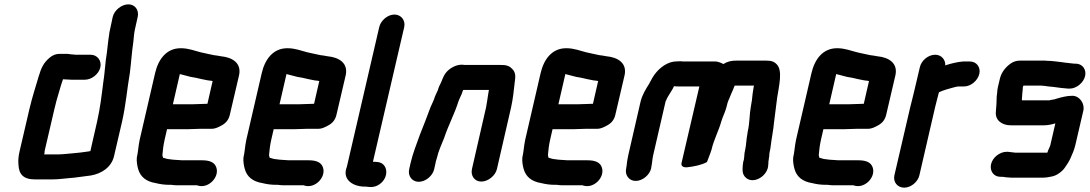

<svg xmlns="http://www.w3.org/2000/svg" viewBox="-20 -786 5017 884"><path d="M397 -534H334C329 -534 324 -534 319 -535C305 -535 294 -539 280 -538H254C237 -538 222 -532 208 -520C180 -496 170 -474 158 -434C143 -383 128 -338 115 -282L71 -93C65 -68 63 -48 65 -28C67 16 87 40 141 40H221C248 40 276 36 299 34L322 32C350 28 372 25 398 22C446 14 493 -15 505 -67L542 -226C560 -306 565 -376 578 -451C584 -498 587 -548 594 -594C596 -612 597 -631 601 -650L614 -708C621 -739 602 -766 571 -766C540 -766 506 -739 499 -708L487 -652C484 -641 483 -632 482 -623L479 -603C476 -582 475 -564 472 -543C464 -497 463 -452 455 -403C448 -347 441 -288 427 -226L396 -90C393 -90 391 -90 389 -89C365 -85 337 -82 313 -80L291 -78C280 -77 260 -75 247 -75H183L185 -81C185 -85 185 -89 186 -93L230 -282C237 -311 243 -335 251 -360L261 -394L270 -421C281 -421 296 -419 308 -419H371C402 -419 435 -445 442 -476C449 -507 428 -534 397 -534Z M867 -306H776L808 -445C824 -441 842 -436 858 -432L881 -428C900 -424 918 -419 937 -416L954 -414C956 -413 957 -413 959 -413L935 -308H929C916 -308 882 -306 867 -306ZM903 -193H956C969 -193 984 -199 1003 -210C1022 -221 1033 -236 1038 -257L1081 -441C1092 -496 1050 -522 997 -527L980 -530L965 -532C947 -535 926 -541 905 -545C876 -552 849 -564 812 -564C747 -564 709 -514 694 -449L623 -142C617 -114 616 -86 610 -61C608 -44 612 -22 616 -8C626 28 653 50 697 57C717 62 737 65 762 65H769C777 66 785 67 792 67H887L893 69C941 82 991 29 976 -15C968 -39 945 -48 910 -48H818C809 -48 799 -50 788 -50C782 -50 765 -52 760 -53C753 -53 739 -57 734 -59H731V-60C730 -62 727 -70 728 -75C730 -96 732 -117 738 -143L749 -191H840C855 -191 889 -193 903 -193Z M1358 -306H1267L1299 -445C1315 -441 1333 -436 1349 -432L1372 -428C1391 -424 1409 -419 1428 -416L1445 -414C1447 -413 1448 -413 1450 -413L1426 -308H1420C1407 -308 1373 -306 1358 -306ZM1394 -193H1447C1460 -193 1475 -199 1494 -210C1513 -221 1524 -236 1529 -257L1572 -441C1583 -496 1541 -522 1488 -527L1471 -530L1456 -532C1438 -535 1417 -541 1396 -545C1367 -552 1340 -564 1303 -564C1238 -564 1200 -514 1185 -449L1114 -142C1108 -114 1107 -86 1101 -61C1099 -44 1103 -22 1107 -8C1117 28 1144 50 1188 57C1208 62 1228 65 1253 65H1260C1268 66 1276 67 1283 67H1378L1384 69C1432 82 1482 29 1467 -15C1459 -39 1436 -48 1401 -48H1309C1300 -48 1290 -50 1279 -50C1273 -50 1256 -52 1251 -53C1244 -53 1230 -57 1225 -59H1222V-60C1221 -62 1218 -70 1219 -75C1221 -96 1223 -117 1229 -143L1240 -191H1331C1346 -191 1380 -193 1394 -193Z M1726 -661 1577 -18C1555 37 1599 70 1652 73C1659 73 1665 73 1672 74L1683 75C1699 76 1714 72 1728 62C1774 29 1766 -36 1718 -40L1707 -41H1697L1841 -661C1848 -692 1827 -719 1796 -719C1765 -719 1733 -692 1726 -661Z M1979 -7 1985 -34C1986 -39 1987 -46 1991 -57C1999 -92 2012 -118 2025 -151C2044 -209 2074 -264 2091 -320L2096 -332C2100 -340 2103 -347 2106 -354L2110 -366C2110 -367 2111 -369 2113 -372H2231L2227 -348C2224 -331 2222 -311 2218 -292L2153 -8C2146 23 2165 50 2196 50C2227 50 2261 23 2268 -8L2333 -291C2342 -331 2346 -372 2350 -408C2355 -438 2353 -455 2337 -470C2323 -484 2310 -487 2284 -487H2127C2120 -487 2115 -487 2110 -488C2079 -490 2046 -470 2030 -447C2021 -434 2017 -421 2011 -407C2004 -393 2000 -386 1996 -371C1991 -359 1983 -345 1979 -331L1975 -321C1971 -313 1967 -303 1962 -292C1946 -248 1930 -208 1913 -165C1898 -122 1881 -82 1870 -34L1864 -7C1857 24 1877 51 1908 51C1939 51 1972 24 1979 -7Z M2642 -306H2551L2583 -445C2599 -441 2617 -436 2633 -432L2656 -428C2675 -424 2693 -419 2712 -416L2729 -414C2731 -413 2732 -413 2734 -413L2710 -308H2704C2691 -308 2657 -306 2642 -306ZM2678 -193H2731C2744 -193 2759 -199 2778 -210C2797 -221 2808 -236 2813 -257L2856 -441C2867 -496 2825 -522 2772 -527L2755 -530L2740 -532C2722 -535 2701 -541 2680 -545C2651 -552 2624 -564 2587 -564C2522 -564 2484 -514 2469 -449L2398 -142C2392 -114 2391 -86 2385 -61C2383 -44 2387 -22 2391 -8C2401 28 2428 50 2472 57C2492 62 2512 65 2537 65H2544C2552 66 2560 67 2567 67H2662L2668 69C2716 82 2766 29 2751 -15C2743 -39 2720 -48 2685 -48H2593C2584 -48 2574 -50 2563 -50C2557 -50 2540 -52 2535 -53C2528 -53 2514 -57 2509 -59H2506V-60C2505 -62 2502 -70 2503 -75C2505 -96 2507 -117 2513 -143L2524 -191H2615C2630 -191 2664 -193 2678 -193Z M2978 -11 2979 -18C2983 -37 2983 -51 2987 -70L3044 -317C3044 -319 3045 -321 3047 -324C3056 -347 3074 -367 3083 -389C3092 -388 3100 -388 3106 -388H3200L3118 -36C3114 -20 3128 -14 3145 -16C3174 -19 3213 -27 3235 -40C3242 -60 3250 -77 3256 -97C3266 -142 3289 -183 3301 -227C3308 -250 3318 -268 3324 -290C3327 -305 3332 -321 3338 -333L3347 -355C3354 -369 3356 -376 3362 -391L3364 -392H3452C3451 -389 3449 -385 3449 -379L3445 -353C3444 -344 3443 -335 3442 -325L3437 -295C3430 -256 3432 -221 3423 -182L3418 -150C3416 -127 3413 -104 3408 -82C3407 -73 3407 -66 3406 -59C3405 -56 3405 -54 3405 -51L3402 -41C3400 -33 3400 -23 3399 -12V-2C3399 13 3405 25 3416 34C3453 63 3516 22 3517 -26L3518 -37C3517 -39 3518 -41 3518 -43C3519 -48 3520 -52 3520 -57C3523 -68 3521 -77 3524 -88C3526 -95 3527 -103 3528 -110C3532 -146 3541 -188 3544 -225C3548 -262 3554 -297 3558 -335C3567 -393 3584 -460 3557 -489C3543 -504 3530 -507 3503 -507H3372C3346 -507 3330 -503 3310 -491C3306 -495 3284 -503 3275 -503H3132C3127 -503 3121 -503 3113 -504C3101 -504 3090 -503 3080 -502C3040 -495 3005 -463 2985 -430L2975 -412C2973 -409 2971 -404 2968 -399C2953 -375 2937 -350 2929 -317L2873 -73C2869 -54 2866 -37 2865 -23L2863 -11C2856 20 2876 47 2907 47C2938 47 2971 20 2978 -11Z M3889 -306H3798L3830 -445C3846 -441 3864 -436 3880 -432L3903 -428C3922 -424 3940 -419 3959 -416L3976 -414C3978 -413 3979 -413 3981 -413L3957 -308H3951C3938 -308 3904 -306 3889 -306ZM3925 -193H3978C3991 -193 4006 -199 4025 -210C4044 -221 4055 -236 4060 -257L4103 -441C4114 -496 4072 -522 4019 -527L4002 -530L3987 -532C3969 -535 3948 -541 3927 -545C3898 -552 3871 -564 3834 -564C3769 -564 3731 -514 3716 -449L3645 -142C3639 -114 3638 -86 3632 -61C3630 -44 3634 -22 3638 -8C3648 28 3675 50 3719 57C3739 62 3759 65 3784 65H3791C3799 66 3807 67 3814 67H3909L3915 69C3963 82 4013 29 3998 -15C3990 -39 3967 -48 3932 -48H3840C3831 -48 3821 -50 3810 -50C3804 -50 3787 -52 3782 -53C3775 -53 3761 -57 3756 -59H3753V-60C3752 -62 3749 -70 3750 -75C3752 -96 3754 -117 3760 -143L3771 -191H3862C3877 -191 3911 -193 3925 -193Z M4489 -446C4496 -477 4476 -503 4445 -503H4415C4389 -501 4360 -494 4335 -486C4334 -485 4333 -485 4332 -485C4334 -510 4315 -534 4286 -534C4254 -534 4222 -508 4215 -476L4191 -374C4186 -351 4177 -318 4171 -293L4098 21C4091 52 4112 78 4143 78C4174 78 4206 52 4213 21L4286 -295C4291 -317 4298 -340 4303 -361L4305 -362C4322 -370 4346 -377 4365 -382C4374 -384 4385 -388 4395 -388H4419C4450 -388 4482 -415 4489 -446Z M4839 -218 4816 -118C4815 -115 4815 -113 4814 -112L4805 -92C4804 -89 4804 -86 4802 -83H4656C4645 -84 4631 -86 4621 -87H4614C4583 -87 4550 -61 4543 -30C4536 1 4555 28 4586 28H4593C4602 28 4611 31 4622 31C4630 32 4638 32 4645 32H4771C4780 32 4789 32 4798 31L4821 27C4845 23 4871 4 4884 -16C4892 -28 4902 -42 4908 -56C4917 -76 4926 -96 4931 -118L4968 -277C4975 -309 4951 -345 4917 -345C4891 -345 4866 -338 4842 -331C4837 -329 4833 -328 4831 -328C4826 -327 4820 -326 4814 -325C4814 -324 4813 -324 4812 -324H4685C4685 -329 4685 -338 4686 -342C4686 -347 4687 -353 4687 -358L4689 -376V-383L4692 -392H4774C4779 -391 4782 -391 4786 -391L4807 -388L4828 -386C4841 -385 4854 -382 4866 -381C4876 -381 4889 -378 4898 -378H4905C4936 -378 4969 -405 4976 -436C4983 -467 4963 -493 4932 -493H4925C4917 -493 4905 -496 4898 -496C4895 -497 4892 -497 4888 -497L4867 -500C4845 -502 4826 -506 4802 -506C4795 -507 4789 -507 4782 -507H4677C4661 -507 4647 -503 4634 -494C4611 -478 4591 -454 4584 -425L4574 -383C4572 -375 4572 -367 4571 -358L4569 -342C4569 -319 4567 -293 4565 -270C4562 -233 4592 -209 4634 -209H4785C4805 -209 4822 -213 4839 -218Z"/></svg>

Font: Electronic
Style: UltHvIt
Weight: 900
Version: Version 1.011